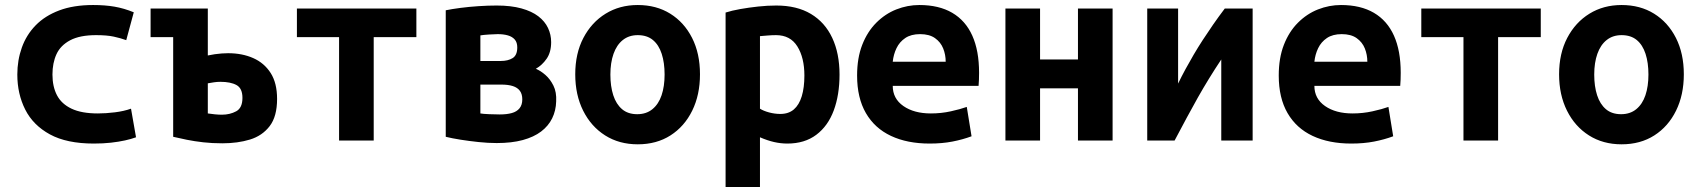

<svg xmlns="http://www.w3.org/2000/svg" viewBox="-20 -560 6760 765"><path d="M354 12Q246 12 179 -24.5Q112 -61 80.5 -123.5Q49 -186 49 -263Q49 -320 67 -370.5Q85 -421 122 -459Q159 -497 216 -518.5Q273 -540 351 -540Q398 -540 436 -533.5Q474 -527 513 -511L483 -400Q461 -408 433.5 -414Q406 -420 363 -420Q298 -420 259.5 -399.5Q221 -379 205 -344Q189 -309 189 -263Q189 -215 207 -180.5Q225 -146 265 -127Q305 -108 370 -108Q402 -108 438 -112.5Q474 -117 502 -127L522 -13Q503 -6 478 -0.5Q453 5 422 8.5Q391 12 354 12Z M866 11Q825 11 790 7Q755 3 725 -3Q695 -9 670 -15V-412H580V-526H808V-339Q822 -342 836 -344Q850 -346 863.5 -347Q877 -348 889 -348Q945 -348 989 -328.5Q1033 -309 1058.5 -269Q1084 -229 1084 -166Q1084 -96 1054.5 -57.5Q1025 -19 976 -4Q927 11 866 11ZM864 -103Q896 -103 921 -116.5Q946 -130 946 -170Q946 -208 922.5 -221Q899 -234 858 -234Q845 -234 832 -232Q819 -230 808 -228V-108Q821 -106 836 -104.5Q851 -103 864 -103Z M1331 0V-412H1163V-526H1639V-412H1469V0Z M1959 10Q1925 10 1887 6Q1849 2 1814.5 -3.5Q1780 -9 1756 -15V-519Q1780 -524 1814.5 -528.5Q1849 -533 1887 -535.5Q1925 -538 1959 -538Q2016 -538 2057.5 -526.5Q2099 -515 2125 -495Q2151 -475 2163.5 -448.5Q2176 -422 2176 -392Q2176 -352 2158 -326Q2140 -300 2115 -286Q2134 -278 2153 -261.5Q2172 -245 2185 -219Q2198 -193 2196 -156Q2195 -119 2180 -88.5Q2165 -58 2136 -36Q2107 -14 2063 -2Q2019 10 1959 10ZM1971 -104Q1999 -104 2019 -109.5Q2039 -115 2050 -128.5Q2061 -142 2061 -164Q2061 -185 2051.5 -198Q2042 -211 2023.5 -217Q2005 -223 1977 -223H1894V-108Q1905 -106 1930 -105Q1955 -104 1971 -104ZM1894 -317H1975Q2004 -317 2022.5 -328.5Q2041 -340 2041 -371Q2041 -391 2031 -402.5Q2021 -414 2003.5 -419Q1986 -424 1963 -424Q1952 -424 1928.5 -422.5Q1905 -421 1894 -419Z M2521 15Q2447 15 2391 -20.5Q2335 -56 2303.5 -119Q2272 -182 2272 -264Q2272 -347 2304.5 -409Q2337 -471 2393 -505.5Q2449 -540 2521 -540Q2595 -540 2650.5 -505.5Q2706 -471 2737.5 -409Q2769 -347 2769 -264Q2769 -182 2738 -119Q2707 -56 2651.5 -20.5Q2596 15 2521 15ZM2519 -105Q2555 -105 2579.5 -125Q2604 -145 2616 -180.5Q2628 -216 2628 -263Q2628 -310 2616.5 -345.5Q2605 -381 2581.5 -400.5Q2558 -420 2521 -420Q2486 -420 2461.5 -400.5Q2437 -381 2424.5 -345.5Q2412 -310 2412 -263Q2412 -216 2423.5 -180.5Q2435 -145 2458.5 -125Q2482 -105 2519 -105Z M2871 185V-510Q2896 -518 2930 -524Q2964 -530 3001 -534Q3038 -538 3073 -538Q3155 -538 3211 -504.5Q3267 -471 3296 -409Q3325 -347 3325 -263Q3325 -182 3302 -120Q3279 -58 3232.5 -23Q3186 12 3117 12Q3091 12 3064.5 6Q3038 0 3008 -13V185ZM3089 -106Q3122 -106 3143 -124Q3164 -142 3174.5 -176.5Q3185 -211 3185 -259Q3185 -330 3157 -375Q3129 -420 3072 -420Q3056 -420 3038 -418.5Q3020 -417 3008 -416V-127Q3022 -118 3044.5 -112Q3067 -106 3089 -106Z M3684 12Q3595 12 3530 -18.5Q3465 -49 3430 -109.5Q3395 -170 3395 -259Q3395 -329 3415.5 -381.5Q3436 -434 3471.5 -469.5Q3507 -505 3551.5 -522.5Q3596 -540 3643 -540Q3721 -540 3774 -509Q3827 -478 3854 -418Q3881 -358 3881 -270Q3881 -257 3880.5 -242.5Q3880 -228 3879 -218H3537Q3537 -167 3579.5 -137.5Q3622 -108 3689 -108Q3730 -108 3768.5 -116.5Q3807 -125 3832 -134L3851 -17Q3816 -4 3775 4Q3734 12 3684 12ZM3537 -314H3748Q3748 -342 3738 -367Q3728 -392 3705.5 -408Q3683 -424 3646 -424Q3610 -424 3587 -408.5Q3564 -393 3552 -368Q3540 -343 3537 -314Z M3986 0V-526H4124V-323H4275V-526H4413V0H4275V-208H4124V0Z M4551 0V-526H4674V-227Q4688 -256 4703.5 -284.5Q4719 -313 4736 -342Q4753 -371 4772.5 -401Q4792 -431 4813.5 -462Q4835 -493 4860 -526H4971V0H4846V-323Q4820 -284 4797 -246.5Q4774 -209 4752.5 -171Q4731 -133 4708.5 -91Q4686 -49 4660 0Z M5364 12Q5275 12 5210 -18.5Q5145 -49 5110 -109.5Q5075 -170 5075 -259Q5075 -329 5095.5 -381.5Q5116 -434 5151.5 -469.5Q5187 -505 5231.5 -522.5Q5276 -540 5323 -540Q5401 -540 5454 -509Q5507 -478 5534 -418Q5561 -358 5561 -270Q5561 -257 5560.5 -242.5Q5560 -228 5559 -218H5217Q5217 -167 5259.5 -137.5Q5302 -108 5369 -108Q5410 -108 5448.5 -116.5Q5487 -125 5512 -134L5531 -17Q5496 -4 5455 4Q5414 12 5364 12ZM5217 -314H5428Q5428 -342 5418 -367Q5408 -392 5385.5 -408Q5363 -424 5326 -424Q5290 -424 5267 -408.5Q5244 -393 5232 -368Q5220 -343 5217 -314Z M5811 0V-412H5643V-526H6119V-412H5949V0Z M6441 15Q6367 15 6311 -20.5Q6255 -56 6223.5 -119Q6192 -182 6192 -264Q6192 -347 6224.5 -409Q6257 -471 6313 -505.5Q6369 -540 6441 -540Q6515 -540 6570.5 -505.5Q6626 -471 6657.5 -409Q6689 -347 6689 -264Q6689 -182 6658 -119Q6627 -56 6571.5 -20.5Q6516 15 6441 15ZM6439 -105Q6475 -105 6499.5 -125Q6524 -145 6536 -180.5Q6548 -216 6548 -263Q6548 -310 6536.5 -345.5Q6525 -381 6501.5 -400.5Q6478 -420 6441 -420Q6406 -420 6381.5 -400.5Q6357 -381 6344.5 -345.5Q6332 -310 6332 -263Q6332 -216 6343.5 -180.5Q6355 -145 6378.5 -125Q6402 -105 6439 -105Z"/></svg>

Font: Ubuntu Sans Mono
Style: Bold
Weight: 700
Monospace: yes
Designer: Dalton Maag Ltd
Foundry: Dalton Maag Ltd
Version: Version 1.006